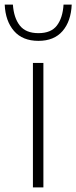

<svg xmlns="http://www.w3.org/2000/svg" viewBox="-54 -814 331 834"><path d="M89 0V-540.5H134.5V0ZM113 -636.5Q44 -636.5 6.8 -679.5Q-30.5 -722.5 -33.5 -794H2Q6 -736.5 32 -703.2Q58 -670 113 -670Q168 -670 193.2 -703.2Q218.5 -736.5 222 -794H257.5Q254.5 -722 217.8 -679.2Q181 -636.5 113 -636.5Z"/></svg>

Font: Encode Sans SemiExpanded SemiExpanded ExtraLight
Style: Regular
Weight: 200
Width: 6
Designer: Multiple Designers
Foundry: Impallari Type
Version: Version 3.000; ttfautohint (v1.8.3) -l 8 -r 50 -G 200 -x 14 